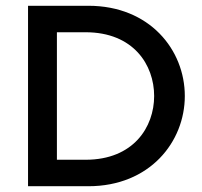

<svg xmlns="http://www.w3.org/2000/svg" viewBox="-20 -645 700 665"><path d="M77.1 0H286.1C498.6 0 620.1 -153.5 620.1 -312.5C620.1 -472.2 498.6 -625 286.1 -625H77.1ZM177.1 -91.7V-533.3H276.4C442.4 -533.3 513.9 -420.1 513.9 -312.5C513.9 -204.9 442.4 -91.7 276.4 -91.7Z"/></svg>

Font: Afacad Medium
Style: Regular
Weight: 500
Designer: Kristian Moeller
Foundry: Dicotype
Version: Version 1.000